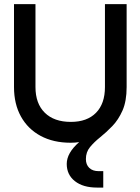

<svg xmlns="http://www.w3.org/2000/svg" viewBox="-20 -670 667 912"><path d="M46.5 -650.5H148.5V-256.5Q148.5 -178 192.8 -134.5Q237 -91 316.5 -91Q393.5 -91 436 -134.2Q478.5 -177.5 478.5 -256.5V-650.5H581.5V-256.5Q581.5 -189.5 562 -145.2Q542.5 -101 513.5 -71Q484.5 -41 455.8 -18Q427 5 407.5 28.8Q388 52.5 388 85.5Q388 112 404 127.5Q420 143 449 143H470.5V221H441Q374.5 221 335.8 190.5Q297 160 297 108.5Q297 56.5 356 5Q337.5 8 315.5 8Q233.5 8 173 -24.5Q112.5 -57 79.5 -116.5Q46.5 -176 46.5 -256.5Z"/></svg>

Font: Overused Grotesk Medium
Style: Regular
Weight: 525
Version: Version 0.004